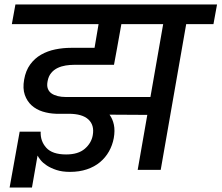

<svg xmlns="http://www.w3.org/2000/svg" viewBox="-20 -760 991 859"><path d="M653 -326 710 -652H523L504 -546L490 -470H311Q293 -470 274 -467Q255 -464 238 -456Q221 -448 209 -433.5Q197 -419 193 -397Q189 -377 194 -363.5Q199 -350 210.5 -342Q222 -334 238.5 -330Q255 -326 275 -326ZM639 -246 470 -247Q484 -228 489.5 -202Q495 -176 489 -142Q483 -110 467.5 -82.5Q452 -55 427.5 -34.5Q403 -14 369 -2.5Q335 9 293 9Q258 9 232.5 0.5Q207 -8 189.5 -19.5Q172 -31 162 -43.5Q152 -56 148 -64L123 79H23L68 -171H162Q160 -129 187 -99Q214 -69 276 -69Q330 -69 359.5 -94.5Q389 -120 395 -155Q403 -200 375.5 -225.5Q348 -251 287 -251H231Q199 -252 170.5 -261Q142 -270 121.5 -288.5Q101 -307 91 -335.5Q81 -364 88 -404Q95 -444 115 -471.5Q135 -499 164 -515.5Q193 -532 227.5 -539Q262 -546 297 -546H403L421 -652H33L49 -740H951L935 -652H813L699 0H596Z"/></svg>

Font: SVN-Poppins Medium
Style: Italic
Weight: 500
Italic angle: -10°
Designer: Ninad Kale (Devanagari), Jonny Pinhorn (Latin)
Foundry: Indian Type Foundry
Version: Version 3.002 2017; ttfautohint (v1.8.3)